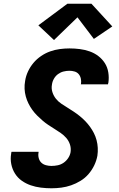

<svg xmlns="http://www.w3.org/2000/svg" viewBox="-20 -1003 640 1031"><path d="M256 8Q228 8 199.5 4.5Q171 1 145 -8Q119 -17 97 -32.5Q75 -48 60.5 -71Q46 -94 40.5 -122Q35 -150 40 -178Q40 -181 40.5 -183Q41 -185 42 -188H187Q187 -187 187 -186Q187 -185 187 -184Q184 -169 188 -154Q192 -139 202 -129.5Q212 -120 226.5 -116Q241 -112 256 -112Q273 -112 290 -115.5Q307 -119 321.5 -129Q336 -139 346 -154Q356 -169 359 -186Q362 -208 355.5 -227.5Q349 -247 336 -262Q323 -277 306.5 -288.5Q290 -300 273 -310.5Q256 -321 239.5 -332Q223 -343 208 -356Q193 -369 179 -383Q165 -397 153.5 -413Q142 -429 133 -447Q124 -465 118.5 -485Q113 -505 112 -526Q111 -547 115 -569Q119 -595 130.5 -619.5Q142 -644 159.5 -665Q177 -686 200.5 -702Q224 -718 249.5 -727Q275 -736 301 -739.5Q327 -743 353 -743Q381 -743 408.5 -739.5Q436 -736 461.5 -727Q487 -718 508 -702Q529 -686 543 -664Q557 -642 561.5 -614.5Q566 -587 562 -559Q561 -557 560.5 -554.5Q560 -552 560 -550H414Q414 -551 414.5 -551.5Q415 -552 415 -553Q417 -567 414 -581Q411 -595 402.5 -605Q394 -615 380.5 -619Q367 -623 353 -623Q337 -623 321 -619Q305 -615 291.5 -605Q278 -595 269.5 -580Q261 -565 259 -549Q255 -528 261.5 -508Q268 -488 280.5 -472.5Q293 -457 309.5 -446Q326 -435 343 -424.5Q360 -414 376.5 -403Q393 -392 408.5 -379.5Q424 -367 438 -352.5Q452 -338 463.5 -322Q475 -306 484 -288.5Q493 -271 498.5 -250.5Q504 -230 505 -209Q506 -188 503 -167Q498 -140 486 -115Q474 -90 455.5 -68.5Q437 -47 412.5 -32Q388 -17 362 -8Q336 1 309.5 4.5Q283 8 256 8ZM270 -788 186 -867 342 -983H471L583 -861L484 -794L396 -910Z"/></svg>

Font: Iosevka Curly HvExObl
Style: Regular
Weight: 900
Width: 7
Italic angle: -9°
Monospace: yes
Designer: Belleve Invis
Foundry: Belleve Invis
Version: Version 11.1.0; ttfautohint (v1.8.3)